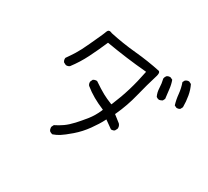

<svg xmlns="http://www.w3.org/2000/svg" viewBox="-143 -932 1286 1188"><g transform="rotate(30 500.0 -338.5)"><path d="M927.7 -499Q941.4 -499 950.2 -506.3L958.5 -522.5Q958.5 -563.5 951.7 -601.6Q945.3 -638.7 929.2 -671.4L913.6 -679.2Q912.1 -679.7 910.6 -679.7Q896.5 -679.7 885.7 -670.4L877.9 -655.8Q891.1 -619.1 894.8 -580.3Q898.4 -541.5 909.2 -506.8L924.3 -499.5Q926.3 -499 927.7 -499ZM796.9 -644.5Q782.7 -644.5 773.4 -636.7Q766.1 -627.4 764.2 -615.7Q772 -583.5 772.9 -552.5Q773.9 -521.5 786.1 -496.6Q794.9 -489.7 806.6 -487.8Q818.8 -489.7 829.6 -496.6L837.4 -512.2L829.6 -577.6Q826.2 -609.4 815.9 -636.7L800.3 -644Q798.3 -644.5 796.9 -644.5ZM640.6 -181.2Q642.1 -180.7 646 -180.7Q649.9 -180.7 655.5 -182.4Q661.1 -184.1 666 -188L674.8 -204.6Q675.3 -208 675.3 -211.4Q675.3 -225.6 665 -237.3L615.7 -275.9L618.7 -281.7Q655.3 -361.3 675.8 -444.8Q696.3 -528.3 721.7 -610.8Q724.1 -620.1 724.1 -627.9Q724.1 -638.2 716.8 -642.6Q627.9 -661.6 533.4 -670.4Q439 -679.2 347.7 -699.2Q337.4 -704.1 330.6 -704.1Q322.8 -704.1 318.4 -697.8Q315.9 -694.8 313.7 -689Q311.5 -683.1 308.6 -675.5Q305.7 -668 302.2 -660.2Q295.4 -644 283.7 -619.6Q272 -595.2 261.7 -571.8Q236.3 -516.1 215.3 -482.4Q200.2 -458 175.8 -423.3Q175.3 -419.9 175.3 -417.2Q175.3 -414.6 175.8 -410.6Q176.8 -402.3 183.1 -394.5L199.7 -386.2Q201.7 -385.7 203.1 -385.7Q217.3 -385.7 226.6 -393.6Q267.6 -447.3 297.6 -507.1Q327.6 -566.9 357.4 -636.2Q509.3 -610.4 642.1 -599.1L651.4 -598.1Q636.2 -520.5 616.5 -454.6Q596.7 -388.7 569.3 -323.7L565.9 -316.4L558.6 -319.3Q526.9 -331.5 496.1 -348.1Q465.8 -364.7 418 -397Q416.5 -397.5 415 -397.5Q400.9 -397.5 390.1 -390.1L382.3 -373.5Q381.8 -371.6 381.8 -370.1Q381.8 -356 389.6 -346.7Q421.9 -320.3 457.5 -300Q493.2 -279.8 529.8 -264.6L537.1 -261.2L534.2 -253.4Q514.2 -207.5 486.3 -172.9Q458.5 -138.2 431.2 -108.4Q402.8 -77.6 376.5 -59.1Q350.1 -40.5 321.8 -26.9L314 -11.2Q313.5 -9.3 313.5 -5.1Q313.5 -1 315.2 5.4Q316.9 11.7 321.3 17.6Q330.6 24.9 342.3 26.9Q365.7 19 387.9 5.1Q410.2 -8.8 453.6 -45.9Q496.6 -83 530.3 -130.1Q564 -177.2 581.5 -211.9L585.9 -220.2Z"/></g></svg>

Font: NaikaiFont
Style: Light
Weight: 300
Version: Version 1.89